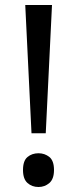

<svg xmlns="http://www.w3.org/2000/svg" viewBox="-20 -734 309 768"><path d="M163 -201H106L81 -714H188ZM72 -54Q72 -91 90 -106Q108 -121 134 -121Q159 -121 177.5 -106Q196 -91 196 -54Q196 -18 177.5 -2Q159 14 134 14Q108 14 90 -2Q72 -18 72 -54Z"/></svg>

Font: Noto Sans Osmanya
Style: Regular
Weight: 400
Designer: Monotype Design Team
Foundry: Monotype Imaging Inc.
Version: Version 2.001; ttfautohint (v1.8.4.7-5d5b)